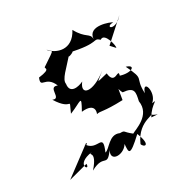

<svg xmlns="http://www.w3.org/2000/svg" viewBox="-182 -752 901 921"><g transform="rotate(-30 269.0 -291.0)"><path d="M454 -463 569 -567 550 -548C502 -515 481 -553 526 -551C518 -559 409 -601 404 -529C404 -564 374 -551 338 -618C293 -531 213 -559 183 -598C196 -568 233 -596 136 -531C122 -526 165 -510 85 -500C63 -446 115 -494 144 -422C94 -443 132 -355 87 -376C149 -275 168 -359 131 -273C200 -300 225 -334 181 -255C260 -264 241 -213 238 -209C262 -215 267 -202 378 -206C393 -287 382 -263 397 -238C460 -233 453 -207 443 -162C457 -78 361 -53 342 -41C301 -73 318 -75 288 -75C237 -98 206 -33 181 -29C222 -123 157 -55 118 -108C88 -115 137 -99 123 -115L-31 0L75 -28C77 17 20 -49 126 -64C93 -56 157 -64 86 16C179 -35 149 55 220 -52C155 26 252 31 281 -19C277 30 274 48 358 -30C391 54 353 42 347 20C395 -92 496 -62 455 -88C465 -59 528 -61 456 -65C488 -122 535 -128 493 -122C539 -157 511 -253 487 -181C483 -278 523 -232 471 -337C522 -321 481 -296 425 -314C438 -357 384 -280 376 -355C303 -338 314 -334 365 -378C275 -306 210 -323 255 -380C229 -367 174 -355 182 -409C177 -437 219 -470 270 -529C223 -494 336 -540 264 -533C425 -495 399 -538 432 -509C464 -533 484 -442 477 -438Z"/></g></svg>

Font: Charger Distortion
Style: 2It
Weight: 400
Designer: Jasper
Foundry: Cannot Into Space Fonts
Version: Version 0.98